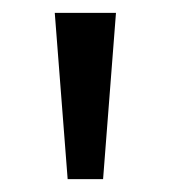

<svg xmlns="http://www.w3.org/2000/svg" viewBox="-20 -734 265 298"><path d="M160 -714 140 -456H85L65 -714Z"/></svg>

Font: Noto Sans Lao Looped
Style: Regular
Weight: 400
Designer: Mark Frömberg, Ben Mitchell
Foundry: The Fontpad Ltd
Version: Version 1.001